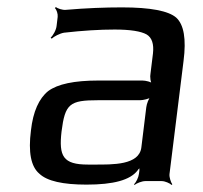

<svg xmlns="http://www.w3.org/2000/svg" viewBox="-20 -515 578 546"><path d="M462 -20 502 -342C510 -404 503 -445 481 -465C459 -484 408 -494 327 -494C279 -494 225 -492 167 -487C158 -486 143 -491 139 -495L136 -492C141 -488 145 -475 144 -467L141 -442C140 -430 131 -414 124 -408L127 -405C133 -411 150 -420 162 -422C215 -428 263 -431 306 -431C351 -431 381 -426 397 -417C412 -408 418 -390 415 -363L408 -306C406 -297 408 -280 413 -275L415 -277C411 -282 394 -286 385 -286H260C191 -286 144 -276 117 -256C91 -235 74 -198 68 -144C60 -82 68 -41 92 -21C114 0 159 10 226 10C303 10 350 -3 371 -30C373 -34 379 -38 380 -41L376 -42C376 -39 377 -31 376 -27L375 -20C374 -11 367 4 361 9L363 11C368 6 384 0 393 0H440C449 0 463 6 468 11L470 9C466 4 461 -11 462 -20ZM155 -141C165 -220 178 -230 259 -230H378C387 -230 405 -234 410 -239L409 -241C403 -236 397 -219 396 -210L382 -96C376 -45 300 -47 248 -47H230C159 -47 147 -71 155 -141Z"/></svg>

Font: Gamestation Storm Oblique 
Style: Italic
Weight: 400
Designer: Jonas Hecksher
Foundry: Jonas Hecksher, Playtypeª, e-types AS
Version: Version 1.003